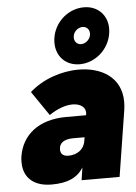

<svg xmlns="http://www.w3.org/2000/svg" viewBox="-57 -864 648 916"><g transform="rotate(-5 267.0 -406.5)"><path d="M337 -552C418 -552 491 -622 491 -710C491 -774 446 -821 379 -821C297 -821 225 -751 225 -664C225 -599 270 -552 337 -552ZM365 -728C384 -728 398 -714 398 -694C398 -669 375 -647 352 -647C332 -647 319 -662 319 -681C319 -707 341 -728 365 -728ZM328 -527C245 -527 155 -496 93 -440L173 -323C212 -350 252 -364 285 -364C324 -364 351 -344 346 -312L345 -307H250C117 -307 37 -239 21 -139C19 -129 19 -119 19 -110C19 -31 74 8 153 8C231 8 277 -14 306 -60L297 0H479L529 -316C531 -330 532 -343 532 -355C532 -473 437 -527 328 -527ZM245 -122C218 -122 207 -136 207 -155C207 -188 233 -203 276 -203H329L326 -185C320 -145 286 -122 245 -122Z"/></g></svg>

Font: Arthouse Owned Black
Style: Italic
Weight: 900
Italic angle: -10°
Designer: Jeremy Tribby
Foundry: Tribby Type
Version: Version 1.000;PS 001.000;hotconv 1.0.88;makeotf.lib2.5.64775